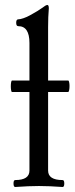

<svg xmlns="http://www.w3.org/2000/svg" viewBox="-20 -746 299 770"><path d="M253.9 -422.9Q255.9 -422.9 257.3 -416.3Q258.8 -409.7 258.8 -401.4Q258.8 -391.6 257.3 -384.3Q255.9 -377 252.9 -377H172.9V-62Q172.9 -23.9 231 -23.9Q237.8 -23.9 237.8 -10.3Q237.8 3.9 231 3.9Q176.3 0 136.2 0Q96.2 0 41 3.9Q34.2 3.9 34.2 -10.3Q34.2 -23.9 41 -23.9Q98.1 -23.9 98.1 -62V-377H28.3Q25.9 -377 24.7 -383.8Q23.4 -390.6 23.4 -399.9Q23.4 -409.7 24.7 -416.3Q25.9 -422.9 28.3 -422.9H98.1V-573.7Q98.1 -641.1 53.2 -641.1Q44.9 -641.1 44.9 -654.8Q44.9 -668.5 53.2 -668.5Q61 -668.5 74.5 -673.1Q87.9 -677.7 101.1 -685.1Q134.8 -703.6 148.4 -713.9Q164.1 -726.1 169.9 -726.1Q175.8 -726.1 175.8 -712.4Q172.9 -679.2 172.9 -637.2V-422.9Z"/></svg>

Font: JuniusX
Style: Regular
Weight: 400
Designer: Peter S. Baker
Foundry: Briery Creek Software
Version: Version 1.004